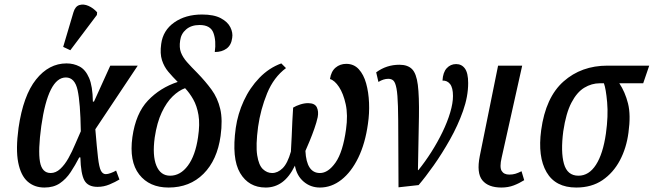

<svg xmlns="http://www.w3.org/2000/svg" viewBox="-20 -830 2928 860"><path d="M179 10Q134 10 103.5 -17Q73 -44 61.5 -102.5Q50 -161 63 -257Q84 -402 141.5 -474Q199 -546 278 -546Q310 -546 336.5 -532Q363 -518 379 -481Q395 -444 396 -375H401L474 -536H597L407 -251Q414 -167 419 -124Q424 -81 432 -65.5Q440 -50 454 -50Q463 -50 476.5 -55Q490 -60 500 -66L515 -26Q497 -15 471 -4Q445 7 417 7Q374 7 358 -22Q342 -51 340 -125H335Q317 -90 296.5 -59Q276 -28 248 -9Q220 10 179 10ZM207 -55Q230 -55 250 -73.5Q270 -92 286.5 -121.5Q303 -151 316.5 -183.5Q330 -216 342 -242Q340 -370 327.5 -426.5Q315 -483 275 -483Q196 -483 165 -266Q150 -156 159 -105.5Q168 -55 207 -55ZM295 -605 263 -620 309 -775Q317 -802 336 -807.5Q355 -813 376.5 -803.5Q398 -794 415 -775L414 -763Z M735 10Q649 10 603.5 -48.5Q558 -107 573 -216Q588 -322 642.5 -379.5Q697 -437 776 -463Q753 -486 734 -508.5Q715 -531 705.5 -560.5Q696 -590 702 -633Q710 -694 760.5 -729.5Q811 -765 885 -765Q938 -765 969 -748.5Q1000 -732 1012 -707.5Q1024 -683 1020 -660Q1016 -628 995 -612.5Q974 -597 942 -597Q949 -647 936 -682.5Q923 -718 874 -718Q837 -718 814 -698.5Q791 -679 787 -649Q782 -617 790.5 -595Q799 -573 817.5 -552Q836 -531 864 -503Q900 -466 927.5 -428.5Q955 -391 966.5 -342Q978 -293 968 -221Q953 -113 891.5 -51.5Q830 10 735 10ZM742 -43Q788 -43 821.5 -88Q855 -133 867 -215Q876 -274 869 -315Q862 -356 845.5 -385Q829 -414 809 -435Q781 -425 753.5 -398.5Q726 -372 704.5 -326.5Q683 -281 673 -214Q662 -133 680.5 -88Q699 -43 742 -43Z M1036 -257Q1045 -320 1072 -378.5Q1099 -437 1142 -481.5Q1185 -526 1240 -546L1261 -525Q1206 -484 1176.5 -412Q1147 -340 1136 -262Q1125 -179 1132 -134.5Q1139 -90 1157.5 -72.5Q1176 -55 1199 -55Q1224 -55 1246 -76.5Q1268 -98 1283 -151Q1285 -182 1286.5 -218Q1288 -254 1289.5 -288Q1291 -322 1293 -348Q1306 -356 1324.5 -362Q1343 -368 1360 -368Q1390 -368 1399 -349.5Q1408 -331 1403 -305Q1398 -282 1388 -253.5Q1378 -225 1367 -198.5Q1356 -172 1348 -154Q1353 -55 1413 -55Q1450 -55 1483 -102Q1516 -149 1530 -251Q1539 -315 1528.5 -363Q1518 -411 1498.5 -440.5Q1479 -470 1458 -476Q1463 -510 1483 -527Q1503 -544 1531 -544Q1565 -544 1587 -520Q1609 -496 1620 -456.5Q1631 -417 1633 -369.5Q1635 -322 1628 -275Q1616 -188 1585 -124Q1554 -60 1509.5 -25Q1465 10 1413 10Q1371 10 1340 -16.5Q1309 -43 1301 -88Q1276 -37 1243.5 -13.5Q1211 10 1170 10Q1094 10 1055.5 -55Q1017 -120 1036 -257Z M1665 -506Q1711 -540 1769 -540Q1806 -540 1825.5 -520.5Q1845 -501 1851.5 -450Q1858 -399 1856.5 -306.5Q1855 -214 1852 -68H1854Q1884 -105 1912 -149Q1940 -193 1962 -238.5Q1984 -284 1996.5 -326Q2009 -368 2009 -400Q2009 -437 1996 -453.5Q1983 -470 1962 -469Q1964 -506 1981 -524.5Q1998 -543 2023 -543Q2048 -543 2062.5 -523Q2077 -503 2077 -458Q2077 -398 2054 -333Q2031 -268 1995.5 -205Q1960 -142 1922.5 -89Q1885 -36 1855 -1L1765 9Q1764 -124 1764 -212Q1764 -300 1762.5 -353.5Q1761 -407 1756 -433.5Q1751 -460 1742.5 -468.5Q1734 -477 1719 -477Q1698 -477 1675 -463Z M2226 10Q2167 10 2140.5 -22.5Q2114 -55 2129 -131L2211 -536H2319L2227 -124Q2217 -81 2227 -64.5Q2237 -48 2261 -48Q2276 -48 2288 -51.5Q2300 -55 2316 -63L2328 -23Q2306 -9 2281 0.5Q2256 10 2226 10Z M2561 10Q2468 10 2428 -59Q2388 -128 2404 -247Q2424 -394 2504 -465Q2584 -536 2701 -536H2888L2861 -457H2754Q2780 -418 2793 -366.5Q2806 -315 2795 -236Q2786 -167 2756.5 -111.5Q2727 -56 2678.5 -23Q2630 10 2561 10ZM2571 -43Q2618 -43 2649.5 -92Q2681 -141 2694 -232Q2705 -311 2699.5 -372Q2694 -433 2685 -457H2667Q2630 -457 2597 -437Q2564 -417 2539.5 -370Q2515 -323 2503 -242Q2491 -150 2506 -96.5Q2521 -43 2571 -43Z"/></svg>

Font: Noto Serif ExtraCondensed Medium
Style: Italic
Weight: 500
Width: 2
Italic angle: -12°
Designer: Monotype Design Team
Foundry: Monotype Imaging Inc.
Version: Version 2.013; ttfautohint (v1.8.4.7-5d5b)